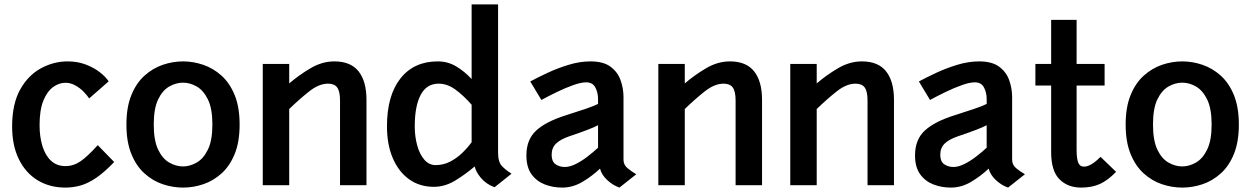

<svg xmlns="http://www.w3.org/2000/svg" viewBox="-20 -840 5675 871"><path d="M277 11Q205.5 11 151 -22Q96.5 -55 65.8 -117.2Q35 -179.5 35 -266Q35 -368.5 71.5 -433.8Q108 -499 165.8 -530.2Q223.5 -561.5 286.5 -561.5Q331.5 -561.5 368.5 -547.5Q405.5 -533.5 432.2 -512.8Q459 -492 473 -471L384.5 -393.5Q375 -408 358.8 -424.5Q342.5 -441 321.2 -452.8Q300 -464.5 277 -464.5Q247.5 -464.5 220.5 -444.8Q193.5 -425 176.5 -382.8Q159.5 -340.5 159.5 -272Q159.5 -219.5 172.5 -177.2Q185.5 -135 211.5 -110.8Q237.5 -86.5 277 -86.5Q313 -86.5 344.5 -107.8Q376 -129 423.5 -181.5L498 -105Q453 -58 416 -33Q379 -8 345.5 1.5Q312 11 277 11Z M810.5 11Q764 11 718.5 -4.2Q673 -19.5 635.5 -53.2Q598 -87 575.8 -141.8Q553.5 -196.5 553.5 -275Q553.5 -353.5 575.8 -408.2Q598 -463 635.5 -496.8Q673 -530.5 718.5 -546Q764 -561.5 810.5 -561.5Q856.5 -561.5 902 -546Q947.5 -530.5 985 -496.8Q1022.5 -463 1044.8 -408.2Q1067 -353.5 1067 -275Q1067 -196.5 1044.8 -141.8Q1022.5 -87 985 -53.2Q947.5 -19.5 902 -4.2Q856.5 11 810.5 11ZM810.5 -85Q841.5 -85 872.2 -102.5Q903 -120 923.2 -161.5Q943.5 -203 943.5 -275Q943.5 -347.5 923.2 -388.8Q903 -430 872.5 -447.5Q842 -465 810.5 -465Q778.5 -465 747.8 -447.5Q717 -430 697.2 -388.8Q677.5 -347.5 677.5 -275Q677.5 -203 697.2 -161.5Q717 -120 747.8 -102.5Q778.5 -85 810.5 -85Z M1172 0V-550H1292V-461.5Q1335.5 -499 1388.2 -530.2Q1441 -561.5 1497 -561.5Q1571 -561.5 1606.8 -516.2Q1642.5 -471 1642.5 -387V0H1522.5V-384.5Q1522.5 -425.5 1509.8 -443Q1497 -460.5 1468 -460.5Q1427 -460.5 1382.8 -425.5Q1338.5 -390.5 1292 -345.5V0Z M2223.5 9.5Q2185 -5 2161.8 -32.8Q2138.5 -60.5 2133.5 -85Q2092 -49.5 2045.2 -21Q1998.5 7.5 1948 7.5Q1884 7.5 1836.2 -26.5Q1788.5 -60.5 1762 -122.2Q1735.5 -184 1735.5 -267Q1735.5 -406.5 1796.5 -484Q1857.5 -561.5 1966 -561.5Q2011 -561.5 2048.8 -539.2Q2086.5 -517 2119.5 -481.5V-820H2239.5V-147.5Q2239.5 -105 2257.2 -86.5Q2275 -68 2300.5 -52ZM1956.5 -91Q1991.5 -91 2022 -106.8Q2052.5 -122.5 2077.2 -146.5Q2102 -170.5 2119.5 -195V-365Q2082.5 -407 2045.8 -433.8Q2009 -460.5 1970 -460.5Q1915.5 -460.5 1888.5 -409.8Q1861.5 -359 1861.5 -267Q1861.5 -221 1872.5 -180.8Q1883.5 -140.5 1904.8 -115.8Q1926 -91 1956.5 -91Z M2530.5 11Q2488.5 11 2451.5 -3.2Q2414.5 -17.5 2391.2 -49.5Q2368 -81.5 2368 -135Q2368 -206.5 2411.8 -247.2Q2455.5 -288 2545.5 -316.5Q2597.5 -333 2636 -346Q2674.5 -359 2693 -368.5V-391Q2693 -420 2680.8 -443.2Q2668.5 -466.5 2639.5 -466.5Q2616 -466.5 2580.8 -454Q2545.5 -441.5 2507.2 -423Q2469 -404.5 2436 -386.5L2385.5 -470.5Q2419 -488.5 2464.5 -509.8Q2510 -531 2560.2 -546.2Q2610.5 -561.5 2659 -561.5Q2717 -561.5 2749.5 -537.5Q2782 -513.5 2795.2 -476.2Q2808.5 -439 2808.5 -399.5V-115Q2808.5 -92 2827 -76.8Q2845.5 -61.5 2866.5 -49.5L2790 11Q2759 0 2734 -23.8Q2709 -47.5 2702 -75Q2666 -41 2622.2 -15Q2578.5 11 2530.5 11ZM2542.5 -82.5Q2564.5 -82.5 2591 -95.5Q2617.5 -108.5 2644 -128.8Q2670.5 -149 2693 -170V-272Q2679 -264 2644.5 -250.8Q2610 -237.5 2562 -221.5Q2521.5 -207.5 2502 -188.2Q2482.5 -169 2482.5 -137.5Q2482.5 -107.5 2500.2 -95Q2518 -82.5 2542.5 -82.5Z M2966.5 0V-550H3086.5V-461.5Q3130 -499 3182.8 -530.2Q3235.5 -561.5 3291.5 -561.5Q3365.5 -561.5 3401.2 -516.2Q3437 -471 3437 -387V0H3317V-384.5Q3317 -425.5 3304.2 -443Q3291.5 -460.5 3262.5 -460.5Q3221.5 -460.5 3177.2 -425.5Q3133 -390.5 3086.5 -345.5V0Z M3565 0V-550H3685V-461.5Q3728.5 -499 3781.2 -530.2Q3834 -561.5 3890 -561.5Q3964 -561.5 3999.8 -516.2Q4035.5 -471 4035.5 -387V0H3915.5V-384.5Q3915.5 -425.5 3902.8 -443Q3890 -460.5 3861 -460.5Q3820 -460.5 3775.8 -425.5Q3731.5 -390.5 3685 -345.5V0Z M4293.5 11Q4251.5 11 4214.5 -3.2Q4177.5 -17.5 4154.2 -49.5Q4131 -81.5 4131 -135Q4131 -206.5 4174.8 -247.2Q4218.5 -288 4308.5 -316.5Q4360.5 -333 4399 -346Q4437.5 -359 4456 -368.5V-391Q4456 -420 4443.8 -443.2Q4431.5 -466.5 4402.5 -466.5Q4379 -466.5 4343.8 -454Q4308.5 -441.5 4270.2 -423Q4232 -404.5 4199 -386.5L4148.5 -470.5Q4182 -488.5 4227.5 -509.8Q4273 -531 4323.2 -546.2Q4373.5 -561.5 4422 -561.5Q4480 -561.5 4512.5 -537.5Q4545 -513.5 4558.2 -476.2Q4571.5 -439 4571.5 -399.5V-115Q4571.5 -92 4590 -76.8Q4608.5 -61.5 4629.5 -49.5L4553 11Q4522 0 4497 -23.8Q4472 -47.5 4465 -75Q4429 -41 4385.2 -15Q4341.5 11 4293.5 11ZM4305.5 -82.5Q4327.5 -82.5 4354 -95.5Q4380.5 -108.5 4407 -128.8Q4433.5 -149 4456 -170V-272Q4442 -264 4407.5 -250.8Q4373 -237.5 4325 -221.5Q4284.5 -207.5 4265 -188.2Q4245.5 -169 4245.5 -137.5Q4245.5 -107.5 4263.2 -95Q4281 -82.5 4305.5 -82.5Z M4884.5 11Q4823.5 11 4786 -27Q4748.5 -65 4748.5 -149.5V-452H4677V-550H4748.5V-750H4864V-550H4991V-452H4864V-160.5Q4864 -121 4871.2 -102.5Q4878.5 -84 4897.5 -84Q4928.5 -84 4972.5 -128.5L5043 -60.5Q5005.5 -21.5 4969.2 -5.2Q4933 11 4884.5 11Z M5343.5 11Q5297 11 5251.5 -4.2Q5206 -19.5 5168.5 -53.2Q5131 -87 5108.8 -141.8Q5086.5 -196.5 5086.5 -275Q5086.5 -353.5 5108.8 -408.2Q5131 -463 5168.5 -496.8Q5206 -530.5 5251.5 -546Q5297 -561.5 5343.5 -561.5Q5389.5 -561.5 5435 -546Q5480.5 -530.5 5518 -496.8Q5555.5 -463 5577.8 -408.2Q5600 -353.5 5600 -275Q5600 -196.5 5577.8 -141.8Q5555.5 -87 5518 -53.2Q5480.5 -19.5 5435 -4.2Q5389.5 11 5343.5 11ZM5343.5 -85Q5374.5 -85 5405.2 -102.5Q5436 -120 5456.2 -161.5Q5476.5 -203 5476.5 -275Q5476.5 -347.5 5456.2 -388.8Q5436 -430 5405.5 -447.5Q5375 -465 5343.5 -465Q5311.5 -465 5280.8 -447.5Q5250 -430 5230.2 -388.8Q5210.5 -347.5 5210.5 -275Q5210.5 -203 5230.2 -161.5Q5250 -120 5280.8 -102.5Q5311.5 -85 5343.5 -85Z"/></svg>

Font: Junction SemiBold
Style: Regular
Weight: 600
Designer: Caroline Hadilaksono
Foundry: Caroline Hadilaksono, Tyler Finck, The League of Moveable Type
Version: Version 2.000; ttfautohint (v1.8.3)